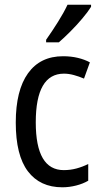

<svg xmlns="http://www.w3.org/2000/svg" viewBox="-20 -786 427 816"><path d="M245 10Q150 10 98.5 -58Q47 -126 47 -265Q47 -402 99 -474.5Q151 -547 248 -547Q282 -547 311 -540Q340 -533 362 -521L337 -452Q316 -461 294 -467Q272 -473 252 -473Q132 -473 132 -266Q132 -63 251 -63Q279 -63 305 -70Q331 -77 355 -89V-18Q333 -5 303.5 2.5Q274 10 245 10ZM367 -757Q354 -736 330 -707.5Q306 -679 278.5 -651.5Q251 -624 230 -606H176V-617Q202 -654 226.5 -693Q251 -732 267 -766H367Z"/></svg>

Font: Noto Sans Malayalam Condensed
Style: Regular
Weight: 400
Width: 3
Designer: Jelle Bosma - Monotype Design Team
Foundry: Monotype Imaging Inc.
Version: Version 2.104; ttfautohint (v1.8.4.7-5d5b)